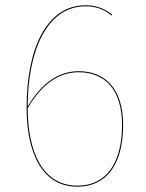

<svg xmlns="http://www.w3.org/2000/svg" viewBox="-20 -690 546 719"><path d="M274.9 -423.4C185.4 -423.4 124.6 -360.6 83.7 -291.1C84.3 -504.6 157.9 -666.4 300.2 -666.4C341.1 -666.4 371.9 -653.6 398.1 -631.6L400.3 -635.1C373.9 -656.2 342.7 -670.3 300.3 -670.3C154.6 -670.3 79.6 -507.8 79.6 -287.1C79.6 -124.2 133.5 9.1 270.4 9.1C380.1 9.1 441.1 -76.9 441.1 -222C441.1 -356.5 374.4 -423.4 274.9 -423.4ZM270.4 5.2C136.7 5.2 84.2 -125.3 83.7 -285.2C126.6 -357.5 186.7 -419.5 274.8 -419.5C372.4 -419.5 437.1 -354.2 437.1 -221.9C437.1 -80.8 378.6 5.2 270.4 5.2Z"/></svg>

Font: Fira Sans Four
Style: Regular
Weight: 100
Designer: Carrois Corporate & Edenspiekermann AG
Foundry: Carrois Corporate GbR & Edenspiekermann AG
Version: Version 4.203;PS 004.203;hotconv 1.0.88;makeotf.lib2.5.64775